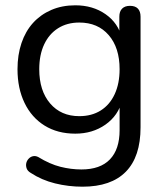

<svg xmlns="http://www.w3.org/2000/svg" viewBox="-20 -515 626 724"><path d="M291 189Q238 189 187.5 176.5Q137 164 96 137Q84 130 80.5 120Q77 110 79 100.5Q81 91 88 83.5Q95 76 104.5 74Q114 72 124 77Q168 104 208 114Q248 124 287 124Q358 124 394.5 86Q431 48 431 -24V-137H441Q426 -79 377.5 -45Q329 -11 264 -11Q197 -11 148 -41.5Q99 -72 72.5 -127Q46 -182 46 -254Q46 -308 61 -352.5Q76 -397 104.5 -428.5Q133 -460 173.5 -477.5Q214 -495 264 -495Q330 -495 378 -461.5Q426 -428 440 -371L430 -359V-452Q430 -472 440.5 -482.5Q451 -493 470 -493Q490 -493 500 -482.5Q510 -472 510 -452V-35Q510 76 454.5 132.5Q399 189 291 189ZM279 -77Q326 -77 360 -98.5Q394 -120 412.5 -160Q431 -200 431 -254Q431 -335 390 -382.5Q349 -430 279 -430Q233 -430 199 -408.5Q165 -387 146.5 -347.5Q128 -308 128 -254Q128 -173 169 -125Q210 -77 279 -77Z"/></svg>

Font: Nunito ExtraLight
Style: Regular
Weight: 400
Version: Version 3.602